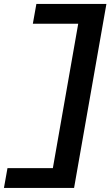

<svg xmlns="http://www.w3.org/2000/svg" viewBox="-38 -742 547 950"><path d="M-18.5 188H328.5L488.5 -722.5H142L124.5 -624.5H349L223.5 90H-1Z"/></svg>

Font: Anybody ExtraExpanded Medium
Style: Italic
Weight: 500
Width: 8
Italic angle: -10°
Version: Version 1.113;gftools[0.9.25]